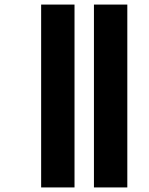

<svg xmlns="http://www.w3.org/2000/svg" viewBox="-20 -774 654 840"><path d="M391 46V-754H537V46ZM160 46V-754H306V46Z"/></svg>

Font: Noto Sans Telugu UI SemiCondensed ExtraBold
Style: Regular
Weight: 800
Width: 4
Designer: Jelle Bosma - Monotype Design Team
Foundry: Monotype Imaging Inc.
Version: Version 2.005; ttfautohint (v1.8.4.7-5d5b)